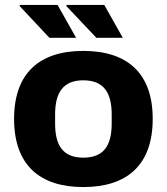

<svg xmlns="http://www.w3.org/2000/svg" viewBox="-20 -745 676 777"><path d="M370 -592H477L402 -725H250L248 -721ZM180 -592H288L213 -725H60L59 -721ZM317 12C494 12 598 -77 598 -264C598 -450 494 -539 317 -539C141 -539 37 -450 37 -264C37 -77 141 12 317 12ZM317 -107C236 -107 203 -155 203 -245V-282C203 -371 236 -420 317 -420C399 -420 432 -371 432 -282V-245C432 -155 399 -107 317 -107Z"/></svg>

Font: Archivo ExtraBold
Style: Regular
Weight: 800
Designer: Hector Gatti
Foundry: Omnibus-Type
Version: Version 2.001